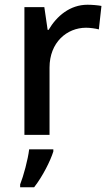

<svg xmlns="http://www.w3.org/2000/svg" viewBox="-20 -569 465 810"><path d="M349 -549C275 -549 219 -501 185 -443H181L167 -539H83V0H189V-284C189 -390 262 -452 343 -452C360 -452 382 -449 397 -445L408 -544C392 -547 368 -549 349 -549ZM205 70V61H103C98 104 79 174 65 209V221H124C160 175 193 109 205 70Z"/></svg>

Font: Noto Sans Bengali UI Medium
Style: Regular
Weight: 500
Designer: Jelle Bosma - Monotype Design Team
Foundry: Monotype Imaging Inc.
Version: Version 2.003